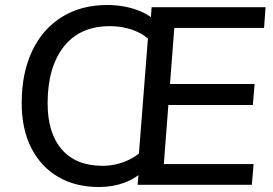

<svg xmlns="http://www.w3.org/2000/svg" viewBox="-20 -741 1095 770"><path d="M377 9Q283 9 213.5 -31.5Q144 -72 105.5 -147.5Q67 -223 67 -328Q67 -447 108.5 -535.5Q150 -624 227.5 -672.5Q305 -721 410 -721Q445 -721 480 -714.5Q515 -708 547 -694Q579 -680 604 -657L597 -560Q571 -597 523.5 -616.5Q476 -636 420 -636Q300 -636 235.5 -553.5Q171 -471 171 -327Q171 -207 228 -141.5Q285 -76 391 -76Q441 -76 487 -95.5Q533 -115 565 -153L558 -58Q524 -25 478 -8Q432 9 377 9ZM532 0 538 -72 535 -98 576 -622 583 -639 588 -712H1045L1039 -629H679L637 -83H997L990 0ZM641 -320 648 -404H1001L994 -320Z"/></svg>

Font: Muli SemiBold
Style: Italic
Weight: 600
Italic angle: -4.541°
Designer: Vernon Adams
Foundry: Vernon Adams
Version: Version 2.100; ttfautohint (v1.8.1.43-b0c9)